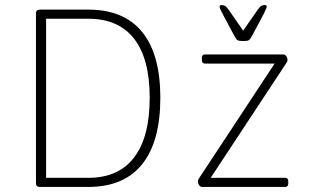

<svg xmlns="http://www.w3.org/2000/svg" viewBox="-20 -738 1224 758"><path d="M138 0Q122 0 122 -14V-686Q122 -700 138 -700H329Q469 -700 541 -612Q613 -524 613 -352Q613 -179 541 -89.5Q469 0 329 0ZM162 -36H329Q448 -36 509.5 -116.5Q571 -197 571 -352Q571 -506 509.5 -585Q448 -664 329 -664H162ZM778 0Q772 0 768.5 -4Q765 -8 763 -13Q761 -18 761 -22Q761 -26 763 -29Q765 -32 767 -36L1082 -514V-487H789Q777 -487 777 -501V-509Q777 -523 789 -523H1098Q1104 -523 1108 -519Q1112 -515 1113.5 -510Q1115 -505 1115 -501Q1115 -497 1113 -494Q1111 -491 1109 -487L794 -9V-36H1106Q1118 -36 1118 -22V-14Q1118 0 1106 0ZM1024 -718Q1028 -718 1030.5 -717Q1033 -716 1033 -711Q1033 -708 1028 -697.5Q1023 -687 1020 -681L978 -602Q972 -591 968 -585Q964 -579 958 -577.5Q952 -576 940 -576Q929 -576 922.5 -577.5Q916 -579 912 -585Q908 -591 902 -602L860 -681Q853 -694 850 -701Q847 -708 847 -711Q847 -716 849.5 -717Q852 -718 856 -718Q863 -718 869 -714.5Q875 -711 883 -699L940 -617L997 -699Q1005 -711 1011 -714.5Q1017 -718 1024 -718Z"/></svg>

Font: Asap Thin
Style: Regular
Weight: 250
Designer: Pablo Cosgaya
Foundry: Omnibus-Type
Version: Version 3.001